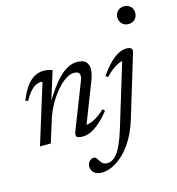

<svg xmlns="http://www.w3.org/2000/svg" viewBox="-136 -827 1108 1202"><g transform="rotate(-15 418.0 -226.0)"><path d="M44.5 -293.5 28.5 -300Q52 -358.5 77.2 -391.2Q102.5 -424 130.2 -437.8Q158 -451.5 186.5 -451.5Q196.5 -451.5 206 -450.2Q215.5 -449 224.5 -447Q233.5 -445 243 -441.5L181.5 -243.5H177.5Q204 -288.5 231 -326.5Q258 -364.5 286 -392.2Q314 -420 343 -435.2Q372 -450.5 402 -450.5Q444 -450.5 460.2 -432.2Q476.5 -414 476.5 -385.5Q476.5 -369 471.5 -349.5Q466.5 -330 456 -303L352.5 -37L351 -55Q367.5 -54 388.2 -61.2Q409 -68.5 432.8 -84Q456.5 -99.5 481 -123L494 -110Q457.5 -65 426.2 -38.8Q395 -12.5 369 -1.2Q343 10 319.5 10Q287.5 10 279.5 0Q271.5 -10 283 -38.5L391.5 -316Q397.5 -330.5 400.8 -341.5Q404 -352.5 404 -361Q404 -374 395.2 -381.8Q386.5 -389.5 365 -389.5Q340 -389.5 310 -369Q280 -348.5 250.5 -313.2Q221 -278 196.8 -234.2Q172.5 -190.5 158 -143.5L113 0H43L162 -383.5Q161 -385.5 159.2 -386.8Q157.5 -388 154 -388Q137.5 -388 120.2 -380Q103 -372 84.2 -351.5Q65.5 -331 44.5 -293.5ZM719.5 -654Q719.5 -670 726.8 -682.8Q734 -695.5 747 -703.2Q760 -711 777.5 -711Q803.5 -711 819.5 -694.5Q835.5 -678 835.5 -654Q835.5 -637.5 828.2 -624.5Q821 -611.5 808 -603.8Q795 -596 777.5 -596Q751.5 -596 735.5 -612.8Q719.5 -629.5 719.5 -654ZM635.5 -14Q608.5 74.5 565.2 135.5Q522 196.5 472 227.8Q422 259 376 259Q342.5 259 325.2 242.5Q308 226 308 203Q308 183 320.5 169.2Q333 155.5 350 155.5Q357.5 155.5 363.8 161.5Q370 167.5 378.5 182.5Q387 197.5 398 204.2Q409 211 422.5 211Q439.5 211 455.5 202.8Q471.5 194.5 488 174Q504.5 153.5 520.8 117Q537 80.5 554.5 24L682.5 -396.5L696 -385Q680.5 -386 659.8 -377.8Q639 -369.5 615.2 -352.2Q591.5 -335 566.5 -308L553.5 -320.5Q587 -367.5 616 -396.2Q645 -425 672 -438.5Q699 -452 725 -452Q739.5 -452 747.8 -448Q756 -444 759 -437Q762 -430 758.5 -419Z"/></g></svg>

Font: Newsreader 28pt
Style: Italic
Weight: 400
Italic angle: -17°
Version: Version 1.003